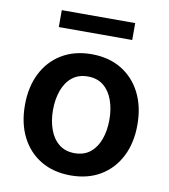

<svg xmlns="http://www.w3.org/2000/svg" viewBox="-83 -798 773 879"><g transform="rotate(10 304.0 -359.0)"><path d="M303.7 10.7Q224.1 10.7 165.3 -24.4Q106.4 -59.6 74.5 -122.8Q42.5 -186 42.5 -270.5Q42.5 -355 74.5 -418.5Q106.4 -481.9 165.3 -517.3Q224.1 -552.7 303.7 -552.7Q383.8 -552.7 442.4 -517.3Q501 -481.9 533.2 -418.5Q565.4 -355 565.4 -270.5Q565.4 -186 533.2 -122.8Q501 -59.6 442.4 -24.4Q383.8 10.7 303.7 10.7ZM304.2 -92.8Q348.1 -92.8 377.2 -116.5Q406.2 -140.1 420.7 -180.7Q435.1 -221.2 435.1 -270.5Q435.1 -320.8 420.7 -361.3Q406.2 -401.9 377.2 -425.5Q348.1 -449.2 304.2 -449.2Q260.3 -449.2 231.2 -425.5Q202.1 -401.9 187.5 -361.3Q172.9 -320.8 172.9 -270.5Q172.9 -221.2 187.5 -180.7Q202.1 -140.1 231.2 -116.5Q260.3 -92.8 304.2 -92.8ZM474.6 -727.5V-648.9H133.3V-727.5Z"/></g></svg>

Font: Inter Semi Bold
Style: Regular
Weight: 600
Designer: Rasmus Andersson
Foundry: rsms
Version: Version 4.000;git-e0f93cc